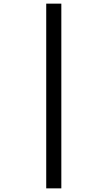

<svg xmlns="http://www.w3.org/2000/svg" viewBox="-20 -819 591 1055"><path d="M234 -799V216H317V-799Z"/></svg>

Font: Noto Sans Sinhala Condensed Medium
Style: Regular
Weight: 500
Width: 3
Designer: Jelle Bosma - Monotype Design Team
Foundry: Monotype Imaging Inc.
Version: Version 2.006